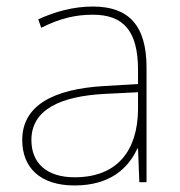

<svg xmlns="http://www.w3.org/2000/svg" viewBox="-20 -557 551 587"><path d="M264 -537C205 -537 150 -522 97 -498L106 -472C163 -501 211 -512 264 -512C357 -512 402 -463 402 -343V-300L299 -294C142 -285 48 -234 48 -129C48 -45 102 10 208 10C316 10 372 -42 400 -103H402L406 0H428V-350C428 -480 373 -537 264 -537ZM301 -270 402 -275V-220C400 -99 341 -15 208 -15C123 -15 76 -58 76 -129C76 -222 165 -263 301 -270Z"/></svg>

Font: Noto Sans Georgian Thin
Style: Regular
Weight: 100
Designer: Monotype Design Team, Akaki Razmadze
Foundry: Google LLC
Version: Version 2.005